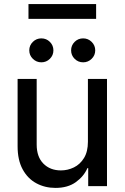

<svg xmlns="http://www.w3.org/2000/svg" viewBox="-20 -919 615 948"><path d="M414.1 -219.2V-529.3H508.3V0H415.5V-88.9H411.6Q394 -48.3 354.5 -19.8Q314.9 8.8 253.9 8.8Q201.7 8.8 159.2 -14.2Q116.7 -37.1 91.8 -83Q66.9 -128.9 66.9 -196.8V-529.3H161.1V-205.6Q161.1 -144.5 194.3 -111.1Q227.5 -77.6 280.8 -77.6Q314.5 -77.6 345 -92.5Q375.5 -107.4 394.8 -138.9Q414.1 -170.4 414.1 -219.2ZM390.6 -611.3Q365.7 -611.3 348.4 -628.7Q331.1 -646 331.1 -670.4Q331.1 -694.8 348.4 -712.2Q365.7 -729.5 390.6 -729.5Q415 -729.5 432.6 -712.2Q450.2 -694.8 450.2 -670.4Q450.2 -646 432.6 -628.7Q415 -611.3 390.6 -611.3ZM184.1 -611.3Q159.7 -611.3 142.1 -628.7Q124.5 -646 124.5 -670.4Q124.5 -694.8 142.1 -712.2Q159.7 -729.5 184.1 -729.5Q209 -729.5 226.3 -712.2Q243.7 -694.8 243.7 -670.4Q243.7 -646 226.3 -628.7Q209 -611.3 184.1 -611.3ZM454.6 -898.9V-825.7H120.6V-898.9Z"/></svg>

Font: Inter Cardless Tabular
Style: Regular
Weight: 400
Designer: Rasmus Andersson
Foundry: rsms
Version: Version 4.000;git-4fc901f